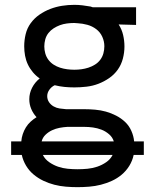

<svg xmlns="http://www.w3.org/2000/svg" viewBox="-20 -550 640 793"><path d="M300 223Q300 223 300 223Q300 223 300 223Q276 223 252 221Q228 219 204.5 213Q181 207 159 196.5Q137 186 118.5 170.5Q100 155 87.5 134Q75 113 70 90H26V34H68Q69 19 74 4Q79 -11 87 -24Q95 -37 106.5 -47.5Q118 -58 131 -66Q117 -81 109 -100Q101 -119 101 -140Q101 -165 112.5 -187.5Q124 -210 144 -226Q128 -237 115.5 -252Q103 -267 95 -284Q87 -301 83.5 -320Q80 -339 80 -359Q80 -384 86 -409Q92 -434 107 -454.5Q122 -475 143 -489.5Q164 -504 187.5 -513Q211 -522 236 -526Q261 -530 287 -530Q304 -530 320.5 -528Q337 -526 354 -523L363 -520H542V-447L470 -449Q483 -429 488.5 -405.5Q494 -382 494 -358Q494 -333 487.5 -308Q481 -283 466.5 -262.5Q452 -242 431 -227.5Q410 -213 386.5 -204Q363 -195 337.5 -192Q312 -189 287 -189Q266 -189 246 -191Q226 -193 206 -198Q193 -192 184 -179.5Q175 -167 175 -153Q175 -139 182.5 -128Q190 -117 201.5 -110.5Q213 -104 226 -102Q239 -100 253 -99Q254 -99 256 -99Q258 -99 260 -99Q263 -99 266 -99Q269 -99 272 -99H328Q350 -99 373 -97Q396 -95 417.5 -89Q439 -83 459.5 -72.5Q480 -62 496.5 -46.5Q513 -31 522.5 -9.5Q532 12 534 34H574V90H532Q532 90 532 90Q532 90 532 90Q527 114 514 135Q501 156 482.5 171.5Q464 187 442 197Q420 207 396.5 213Q373 219 348.5 221Q324 223 300 223ZM287 -262Q302 -262 316.5 -264Q331 -266 345 -270.5Q359 -275 372 -283Q385 -291 394 -303Q403 -315 407 -329.5Q411 -344 411 -359Q411 -379 402.5 -398Q394 -417 377.5 -429.5Q361 -442 341 -447.5Q321 -453 301 -454L287 -455Q286 -455 286 -455Q286 -455 285 -455Q271 -455 256 -453Q241 -451 227.5 -446Q214 -441 201.5 -433Q189 -425 180 -413.5Q171 -402 167 -387.5Q163 -373 163 -358Q163 -344 167 -329.5Q171 -315 180 -303Q189 -291 201.5 -283Q214 -275 228 -270.5Q242 -266 257 -264Q272 -262 287 -262ZM450 34Q445 17 430.5 4.5Q416 -8 399 -14.5Q382 -21 364 -23.5Q346 -26 328 -26H272Q269 -26 265.5 -26Q262 -26 258 -26Q242 -25 226 -22Q210 -19 195 -12Q180 -5 168 6.5Q156 18 152 34ZM300 149Q321 149 341.5 147Q362 145 381.5 138.5Q401 132 418.5 120Q436 108 445 90H157Q166 108 183.5 120Q201 132 220 138.5Q239 145 259.5 147Q280 149 300 149Z"/></svg>

Font: Zed Sans Extended
Style: Regular
Weight: 400
Width: 7
Designer: Belleve Invis
Foundry: Belleve Invis
Version: Version 1.0.0; ttfautohint (v1.8.4)